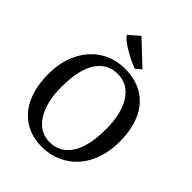

<svg xmlns="http://www.w3.org/2000/svg" viewBox="-272 -1126 1282 1282"><g transform="rotate(45 369.0 -485.5)"><path d="M424.8 -797.4Q385.3 -808.6 316.4 -847.9Q247.6 -887.2 225.6 -918.9L299.8 -983.4H300.3L462.9 -830.6L425.3 -797.4ZM368.2 -692.4Q272 -692.4 217.5 -610.6Q163.1 -528.8 163.1 -365.7Q163.1 -220.7 217.8 -134.3Q272.5 -47.9 369.1 -47.9Q465.3 -47.9 519.5 -131.1Q573.7 -214.4 573.7 -377.9Q573.7 -522 519.3 -607.2Q464.8 -692.4 368.2 -692.4ZM361.8 11.2Q259.3 13.2 186 -34.4Q112.8 -82 76.4 -166.7Q40 -251.5 40 -365.2Q40 -480.5 84.7 -569.1Q129.4 -657.7 206.1 -704.6Q282.7 -751.5 378.4 -751.5Q481.4 -751.5 554 -704.8Q626.5 -658.2 661.9 -575.2Q697.3 -492.2 697.3 -378.4Q697.3 -291.5 671.6 -218.8Q646 -146 601.1 -96.2Q556.2 -46.4 494.6 -18.3Q433.1 9.8 361.8 11.2Z"/></g></svg>

Font: HaufeMerriweather
Style: Regular
Weight: 400
Designer: Eben Sorkin ( eben@eyebytes.com )
Foundry: Eben Sorkin
Version: Version 1.56